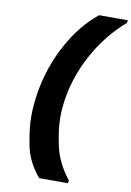

<svg xmlns="http://www.w3.org/2000/svg" viewBox="-116 -974 864 1262"><g transform="rotate(10 316.0 -342.5)"><path d="M238 219Q159 127 137.5 16.5Q116 -94 116 -172Q116 -253 131 -340Q161 -513 243 -662.5Q325 -812 440 -904H632L629 -886Q509 -783 427 -638.5Q345 -494 318 -340Q305 -269 305 -199Q305 -121 328.5 -11.5Q352 98 433 201L429 219Z"/></g></svg>

Font: Fz Poppins ExtBd
Style: Italic
Weight: 800
Italic angle: -10°
Designer: Ninad Kale (Devanagari), Jonny Pinhorn (Latin)
Foundry: Indian Type Foundry
Version: Vit hóa bi Vntype.Com & FontZin.Com